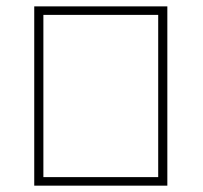

<svg xmlns="http://www.w3.org/2000/svg" viewBox="-20 -585 640 605"><path d="M87.9 -564.9H507.3V0H87.9ZM478.5 -26.9V-538.1H116.7V-26.9Z"/></svg>

Font: Heebo Thin
Style: Regular
Weight: 250
Designer: Oded Ezer
Foundry: Meir Sadan
Version: Version 2.001; ttfautohint (v1.5.14-ce02) -l 8 -r 50 -G 200 